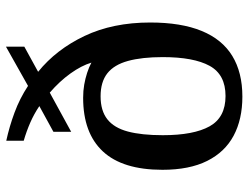

<svg xmlns="http://www.w3.org/2000/svg" viewBox="-112 -690 812 627"><g transform="rotate(-90 293.5 -376.0)"><path d="M292 10Q218 10 164.5 -18.5Q111 -47 82 -105Q53 -163 53 -251Q53 -381 113 -445.5Q173 -510 288 -510Q311 -510 331 -506.5Q351 -503 369.5 -497Q388 -491 403 -483Q393 -516 367.5 -551.5Q342 -587 305 -619L177 -549V-607L261 -653Q236 -670 207.5 -682.5Q179 -695 148 -704V-761Q194 -751 240 -734Q286 -717 327 -690L455 -762V-702L373 -657Q446 -598 490 -505.5Q534 -413 534 -291Q534 -190 506.5 -123Q479 -56 425 -23Q371 10 292 10ZM294 -45Q364 -45 392.5 -97Q421 -149 421 -250Q421 -318 408.5 -363.5Q396 -409 368 -431Q340 -453 293 -453Q246 -453 218 -431Q190 -409 178 -364Q166 -319 166 -250Q166 -149 195 -97Q224 -45 294 -45Z"/></g></svg>

Font: Noto Serif Khmer Medium
Style: Regular
Weight: 500
Version: Version 2.003